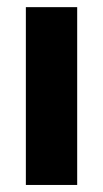

<svg xmlns="http://www.w3.org/2000/svg" viewBox="-20 -525 293 545"><path d="M53.4 0V-504.7H199.1V0Z"/></svg>

Font: Russolo 10pt ExtraLight
Style: Regular
Weight: 200
Designer: Micah Stupak-Hahn
Version: Version 1.000